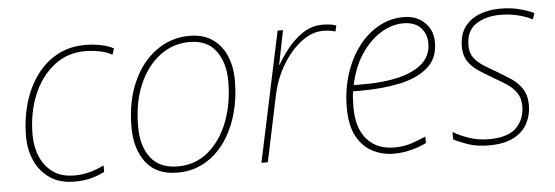

<svg xmlns="http://www.w3.org/2000/svg" viewBox="-41 -653 2250 778"><g transform="rotate(-5 1083.5 -264.0)"><path d="M234 10Q176 10 136 -16.5Q96 -43 75 -88.5Q54 -134 54 -191Q54 -260 72 -322.5Q90 -385 124.5 -433.5Q159 -482 209.5 -510Q260 -538 324 -538Q356 -538 387 -532Q418 -526 440 -514L432 -489Q409 -502 379 -507.5Q349 -513 323 -513Q249 -513 194.5 -469.5Q140 -426 110.5 -354Q81 -282 81 -194Q81 -144 98.5 -103.5Q116 -63 150 -39Q184 -15 236 -15Q270 -15 299 -23Q328 -31 357 -45V-19Q334 -7 304 1.5Q274 10 234 10Z M654 10Q568 10 525.5 -45.5Q483 -101 483 -189Q483 -294 518 -372.5Q553 -451 613.5 -494.5Q674 -538 749 -538Q804 -538 841.5 -512.5Q879 -487 898 -442.5Q917 -398 917 -341Q917 -270 899 -206.5Q881 -143 847 -94.5Q813 -46 764 -18Q715 10 654 10ZM657 -15Q729 -15 781.5 -59.5Q834 -104 862 -178Q890 -252 890 -342Q890 -416 854.5 -464.5Q819 -513 747 -513Q680 -513 626.5 -473Q573 -433 541.5 -360.5Q510 -288 510 -189Q510 -110 546.5 -62.5Q583 -15 657 -15Z M995 0 1107 -528H1129L1101 -389H1103Q1119 -418 1146 -452.5Q1173 -487 1209.5 -511.5Q1246 -536 1290 -536Q1322 -536 1346 -528L1340 -504Q1331 -507 1318.5 -509Q1306 -511 1290 -511Q1245 -511 1201.5 -478Q1158 -445 1124.5 -389.5Q1091 -334 1077 -266L1021 0Z M1532 10Q1488 10 1448 -10Q1408 -30 1383.5 -74.5Q1359 -119 1359 -191Q1359 -264 1379 -327Q1399 -390 1434.5 -437.5Q1470 -485 1517.5 -511.5Q1565 -538 1620 -538Q1672 -538 1705 -506.5Q1738 -475 1738 -425Q1738 -360 1695 -323Q1652 -286 1580.5 -271Q1509 -256 1422 -256H1390Q1388 -244 1387 -226.5Q1386 -209 1386 -191Q1386 -106 1426.5 -60.5Q1467 -15 1537 -15Q1578 -15 1610.5 -26.5Q1643 -38 1666 -48V-22Q1644 -10 1607.5 0Q1571 10 1532 10ZM1395 -281H1439Q1518 -281 1579.5 -296Q1641 -311 1676 -342.5Q1711 -374 1711 -424Q1711 -462 1687 -487.5Q1663 -513 1616 -513Q1570 -513 1525 -485.5Q1480 -458 1445 -406Q1410 -354 1395 -281Z M1921 10Q1871 10 1835 -2.5Q1799 -15 1777 -27V-57Q1805 -40 1842.5 -27.5Q1880 -15 1922 -15Q2000 -15 2034 -49.5Q2068 -84 2068 -137Q2068 -170 2052.5 -192Q2037 -214 2012.5 -230Q1988 -246 1961 -261Q1930 -279 1903.5 -296.5Q1877 -314 1861 -338Q1845 -362 1845 -398Q1845 -447 1868 -478Q1891 -509 1929 -523.5Q1967 -538 2012 -538Q2056 -538 2090.5 -529Q2125 -520 2150 -508L2141 -483Q2117 -496 2083 -504.5Q2049 -513 2011 -513Q1952 -513 1912 -486.5Q1872 -460 1872 -400Q1872 -370 1886.5 -350.5Q1901 -331 1925 -315.5Q1949 -300 1976 -285Q2005 -268 2032.5 -250Q2060 -232 2077.5 -205.5Q2095 -179 2095 -138Q2095 -98 2077 -64Q2059 -30 2020.5 -10Q1982 10 1921 10Z"/></g></svg>

Font: Noto Sans Disp Thin
Style: Italic
Weight: 100
Italic angle: -12°
Designer: Monotype Design Team
Foundry: Monotype Imaging Inc.
Version: Version 2.000;GOOG;noto-source:20170915:90ef993387c0